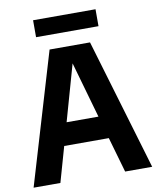

<svg xmlns="http://www.w3.org/2000/svg" viewBox="-98 -991 871 1066"><g transform="rotate(-10 338.0 -458.0)"><path d="M4 0 224.5 -740H452.5L672.5 0H520L463 -198.5H211.5L155 0ZM247.5 -326H427L337 -642ZM162.5 -820.5V-916H514.5V-820.5Z"/></g></svg>

Font: Encode Sans SemiCondensed SemiCondensed
Style: Bold
Weight: 700
Width: 4
Designer: Multiple Designers
Foundry: Impallari Type
Version: Version 3.000; ttfautohint (v1.8.3) -l 8 -r 50 -G 200 -x 14 